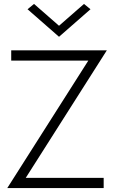

<svg xmlns="http://www.w3.org/2000/svg" viewBox="-20 -956 581 976"><path d="M280 -825 407 -936 440 -909 280 -769 120 -909 153 -936ZM37 -648V-700H523L111 -52H507V0H17L429 -648Z"/></svg>

Font: Jost* Light
Style: Regular
Weight: 300
Version: Version 3.7